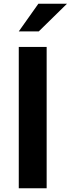

<svg xmlns="http://www.w3.org/2000/svg" viewBox="-20 -1013 380 1033"><path d="M81 -760.5H231V0H81ZM340.5 -993 188.5 -844H81L186.5 -993Z"/></svg>

Font: 1883 Sans
Style: Bold
Weight: 700
Designer: 1883 Sans project is a fork of Public Sans.
Version: Version 1.009